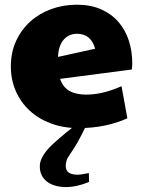

<svg xmlns="http://www.w3.org/2000/svg" viewBox="-20 -528 596 803"><path d="M304.7 202.6Q318.8 202.6 351.6 195.8L352.5 232.9Q300.8 254.4 255.9 254.4Q232.9 254.4 212.9 249Q192.9 243.7 178.2 232.9Q163.6 222.2 155 206.1Q146.5 189.9 146.5 168.5Q146.5 150.9 154.1 134.8Q161.6 118.7 173.3 104Q185.1 89.4 199.2 76.2Q213.4 63 226.6 51.8L254.4 28.3Q264.2 20 271 15.1Q277.8 10.3 281.2 6.3H335.9Q320.3 39.1 304.7 66.4Q289.1 93.8 273.4 116.2L263.7 131.3Q260.7 135.3 257.8 146Q254.9 156.7 254.9 166.5Q254.9 202.6 304.7 202.6ZM340.8 -132.3Q409.2 -132.3 488.3 -167.5L512.7 -33.2Q421.9 7.8 308.6 7.8Q245.6 7.8 193.6 -11.5Q141.6 -30.8 104.2 -65.2Q66.9 -99.6 46.1 -147Q25.4 -194.3 25.4 -250Q25.4 -308.6 47.1 -356.2Q68.8 -403.8 106.4 -437.7Q144 -471.7 194.3 -490Q244.6 -508.3 301.8 -508.3Q359.4 -508.3 402.8 -489Q446.3 -469.7 475.3 -436.3Q504.4 -402.8 518.8 -358.2Q533.2 -313.5 533.2 -262.7Q533.2 -255.9 532.7 -249.5Q532.2 -243.2 531.2 -237.3L231.4 -198.2Q243.2 -163.1 270.5 -147.7Q297.9 -132.3 340.8 -132.3ZM377.9 -324.2Q360.8 -386.7 301.8 -386.7Q283.2 -386.7 268.6 -379.4Q253.9 -372.1 243.9 -359.1Q233.9 -346.2 228.5 -328.4Q223.1 -310.5 222.7 -290Z"/></svg>

Font: Paytone One
Style: Regular
Weight: 400
Designer: vernon adams
Foundry: vernon adams
Version: 1.000